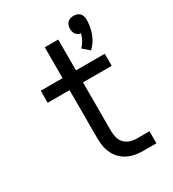

<svg xmlns="http://www.w3.org/2000/svg" viewBox="-185 -865 870 966"><g transform="rotate(-30 250.0 -382.0)"><path d="M385 -569 347 -602Q361 -616 370 -633Q379 -650 384 -669Q376 -670 368.5 -674Q361 -678 356 -684.5Q351 -691 349 -699.5Q347 -708 347 -716Q347 -726 350 -735Q353 -744 359.5 -751Q366 -758 375.5 -761Q385 -764 395 -764Q405 -764 414.5 -761Q424 -758 430.5 -751Q437 -744 440 -735Q443 -726 443 -716Q443 -696 439.5 -675.5Q436 -655 429 -636Q422 -617 411 -600Q400 -583 385 -569ZM436 0H360Q337 0 314.5 -4Q292 -8 271.5 -18Q251 -28 235 -44Q219 -60 209 -80.5Q199 -101 195 -123.5Q191 -146 191 -169V-450H64V-520H191V-699H269V-520H436V-450H269V-169Q269 -150 273.5 -131Q278 -112 291 -97.5Q304 -83 322.5 -76.5Q341 -70 360 -70H436Z"/></g></svg>

Font: Iosevka srxl
Style: Regular
Weight: 400
Monospace: yes
Designer: Belleve Invis
Foundry: Belleve Invis
Version: Version 33.0.1; ttfautohint (v1.8.3)